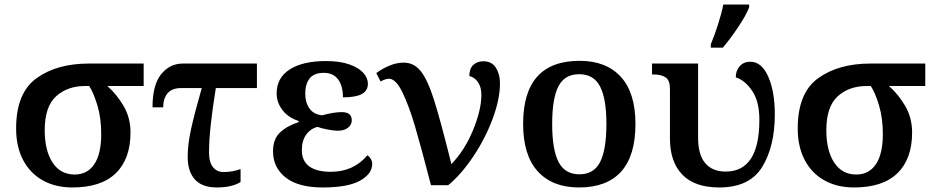

<svg xmlns="http://www.w3.org/2000/svg" viewBox="-20 -816 4110 846"><path d="M51 -250Q51 -406 140.5 -471Q230 -536 372 -536H613V-437H453Q493 -402 524 -350Q555 -298 555 -232Q555 -116 490.5 -53Q426 10 299 10Q224 10 168 -21.5Q112 -53 81.5 -111.5Q51 -170 51 -250ZM426 -225Q426 -295 409.5 -350.5Q393 -406 373 -437H355Q277 -437 227 -391.5Q177 -346 177 -242Q177 -153 211.5 -100Q246 -47 309 -47Q365 -47 395.5 -92.5Q426 -138 426 -225Z M807 -125Q807 -180 822 -248Q837 -316 869 -428H779Q737 -428 718 -404.5Q699 -381 699 -343H652Q652 -442 690 -489Q728 -536 786 -536H1112V-428H931Q901 -244 901 -145Q901 -101 918.5 -79.5Q936 -58 965 -58Q1004 -58 1040 -71V-14Q1002 10 935 10Q871 10 839 -25Q807 -60 807 -125Z M1183 -149Q1183 -203 1213.5 -232Q1244 -261 1296 -278V-283Q1251 -297 1225 -330.5Q1199 -364 1199 -405Q1199 -473 1256.5 -510Q1314 -547 1416 -547Q1477 -547 1518.5 -532.5Q1560 -518 1580.5 -495.5Q1601 -473 1601 -447Q1601 -416 1574 -401.5Q1547 -387 1491 -387Q1491 -438 1469.5 -466.5Q1448 -495 1407 -495Q1363 -495 1344 -470Q1325 -445 1325 -404Q1325 -364 1344 -337.5Q1363 -311 1400 -308Q1450 -322 1486 -322Q1530 -322 1530 -286Q1530 -266 1513 -253Q1496 -240 1468 -240Q1451 -240 1422.5 -245.5Q1394 -251 1379 -257Q1348 -249 1329 -222.5Q1310 -196 1310 -155Q1310 -107 1342.5 -83Q1375 -59 1437 -59Q1538 -59 1599 -132Q1607 -127 1613.5 -116.5Q1620 -106 1620 -94Q1620 -50 1566.5 -20Q1513 10 1402 10Q1294 10 1238.5 -34Q1183 -78 1183 -149Z M1694 -469Q1678 -469 1657 -457L1638 -494Q1665 -514 1696.5 -527Q1728 -540 1759 -540Q1804 -540 1834 -502.5Q1864 -465 1892.5 -375.5Q1921 -286 1969 -93Q2028 -154 2064.5 -243Q2101 -332 2101 -398Q2101 -432 2086.5 -453.5Q2072 -475 2048 -481Q2048 -513 2065 -529.5Q2082 -546 2110 -546Q2147 -546 2165 -517.5Q2183 -489 2183 -449Q2183 -379 2150.5 -292Q2118 -205 2065 -126Q2012 -47 1955 0H1879Q1835 -170 1808.5 -260Q1782 -350 1753 -409.5Q1724 -469 1694 -469Z M2285 -270Q2285 -548 2534 -548Q2651 -548 2715.5 -477.5Q2780 -407 2780 -270Q2780 -130 2717 -60Q2654 10 2531 10Q2414 10 2349.5 -61Q2285 -132 2285 -270ZM2652 -270Q2652 -381 2624 -435Q2596 -489 2532 -489Q2468 -489 2440.5 -435.5Q2413 -382 2413 -270Q2413 -157 2441 -102.5Q2469 -48 2533 -48Q2597 -48 2624.5 -102.5Q2652 -157 2652 -270Z M3112 -621Q3128 -659 3144 -709Q3160 -759 3167 -796H3281V-784Q3270 -753 3234.5 -699.5Q3199 -646 3165 -606H3112ZM2932 -205V-424Q2932 -462 2913 -475Q2894 -488 2857 -488H2853V-536H3056V-209Q3056 -134 3087.5 -97Q3119 -60 3177 -60Q3326 -60 3326 -288Q3326 -369 3294 -416Q3262 -463 3222 -475Q3222 -505 3239.5 -524.5Q3257 -544 3286 -544Q3336 -544 3365 -478.5Q3394 -413 3394 -313Q3394 -171 3338.5 -80.5Q3283 10 3149 10Q3041 10 2986.5 -46.5Q2932 -103 2932 -205Z M3495 -250Q3495 -406 3584.5 -471Q3674 -536 3816 -536H4057V-437H3897Q3937 -402 3968 -350Q3999 -298 3999 -232Q3999 -116 3934.5 -53Q3870 10 3743 10Q3668 10 3612 -21.5Q3556 -53 3525.5 -111.5Q3495 -170 3495 -250ZM3870 -225Q3870 -295 3853.5 -350.5Q3837 -406 3817 -437H3799Q3721 -437 3671 -391.5Q3621 -346 3621 -242Q3621 -153 3655.5 -100Q3690 -47 3753 -47Q3809 -47 3839.5 -92.5Q3870 -138 3870 -225Z"/></svg>

Font: Noto Serif SemiBold
Style: Regular
Weight: 600
Designer: Monotype Design Team
Foundry: Monotype Imaging Inc.
Version: Version 1.001